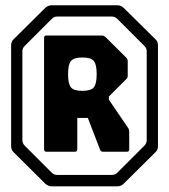

<svg xmlns="http://www.w3.org/2000/svg" viewBox="-20 -686 624 708"><path d="M170 1Q158 1 146.5 -9L30 -125Q24.5 -130 22.8 -135.8Q21 -141.5 21 -148.5V-517.5Q21 -524.5 22.8 -530.2Q24.5 -536 30 -541L146.5 -656.5Q157 -666.5 170 -666.5H413.5Q426 -666.5 436.5 -656.5L553.5 -541Q559 -536 560.8 -530.2Q562.5 -524.5 562.5 -517.5V-148.5Q562.5 -141.5 560.8 -135.8Q559 -130 553.5 -125L436.5 -9Q431 -4 426 -1.5Q421 1 413.5 1ZM191 -41H392.5Q404 -41 412.5 -49L512.5 -149Q521 -157.5 521 -169V-496.5Q521 -508.5 512.5 -516.5L412.5 -616.5Q404 -625 392.5 -625H191Q179 -625 171 -616.5L71 -516.5Q62.5 -508.5 62.5 -496.5V-169Q62.5 -157.5 71 -149L171 -49Q179 -41 191 -41ZM151 -126.5Q142.5 -126.5 142.5 -136V-546Q142.5 -555 151 -555H355Q359.5 -555 362.2 -553.8Q365 -552.5 368.5 -550L445 -474Q451 -468 451 -461V-411Q451 -403 450 -400.2Q449 -397.5 445 -393.5L381.5 -330V-318.5L453.5 -212.5Q456.5 -207.5 456.5 -199V-136Q456.5 -126.5 448.5 -126.5H359Q352 -126.5 349 -134L304 -251H265V-136Q265 -126.5 256.5 -126.5ZM283.5 -351Q315.5 -351 326 -364Q336.5 -377 336.5 -412.5Q336.5 -448 326 -461Q315.5 -474 283.5 -474Q252 -474 241.5 -461Q231 -448 231 -412.5Q231 -377 241.5 -364Q252 -351 283.5 -351Z"/></svg>

Font: Jaro
Style: Regular
Weight: 400
Designer: Agyei Archer, Celine Hurka, Mirko Velimirović
Version: Version 1.000